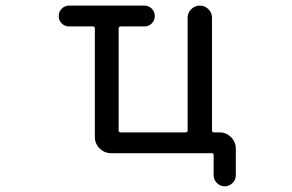

<svg xmlns="http://www.w3.org/2000/svg" viewBox="-20 -567 1040 685"><path d="M226.6 -546.9H495.1Q510.7 -546.9 521.5 -536.1Q532.2 -525.4 532.2 -509.8Q532.2 -494.1 521.5 -483.4Q510.7 -472.7 495.1 -472.7H411.1Q403.3 -472.7 403.3 -464.8V-101.6Q403.3 -94.7 411.1 -94.7H641.6Q649.4 -94.7 649.4 -101.6V-503.9Q649.4 -521.5 662.1 -534.2Q674.8 -546.9 692.9 -546.9Q710.9 -546.9 723.6 -534.2Q736.3 -521.5 736.3 -503.9V-101.6Q736.3 -94.7 743.2 -94.7H763.7Q787.1 -94.7 804.2 -77.6Q821.3 -60.5 821.3 -37.1V58.6Q821.3 74.2 809.6 85.9Q797.9 97.7 781.7 97.7Q765.6 97.7 753.9 85.9Q742.2 74.2 742.2 58.6V-13.7Q742.2 -20.5 735.4 -20.5H376Q352.5 -20.5 335.4 -37.6Q318.4 -54.7 318.4 -78.1V-464.8Q318.4 -472.7 311.5 -472.7H226.6Q210.9 -472.7 200.2 -483.4Q189.5 -494.1 189.5 -509.8Q189.5 -525.4 200.2 -536.1Q210.9 -546.9 226.6 -546.9Z"/></svg>

Font: Rounded Mgen+ 1m regular
Style: Regular
Weight: 400
Designer: [Source Han Sans]
Ryoko NISHIZUKA  (kana & ideographs); Paul D. Hunt (Latin, Greek & Cyrillic); Wenlong ZHANG  (bopomofo
Version: Version 1.059.20150602